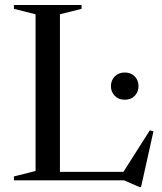

<svg xmlns="http://www.w3.org/2000/svg" viewBox="-20 -725 652 772"><path d="M547 27.5H541.5L478.5 0H153.5V-34H543.5L468 -21L582.5 -201L597 -197ZM221 -667.5V0H36V-15.5L123 -37.5V-667.5L36 -689.5V-705H308V-689.5ZM481.5 -324Q456.5 -324 441.2 -340Q426 -356 426 -378.5Q426 -401.5 441.2 -417.5Q456.5 -433.5 481.5 -433.5Q507 -433.5 522 -417.5Q537 -401.5 537 -378.5Q537 -356 522 -340Q507 -324 481.5 -324Z"/></svg>

Font: Newsreader 60pt
Style: Regular
Weight: 400
Designer: Hugues Gentile
Foundry: Production Type
Version: Version 1.003